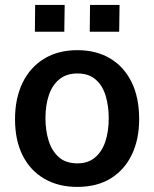

<svg xmlns="http://www.w3.org/2000/svg" viewBox="-20 -724 606 754"><path d="M283.5 10Q209.5 10 154.5 -21.8Q99.5 -53.5 69.2 -113Q39 -172.5 39 -256Q39 -337 68.2 -398Q97.5 -459 152.5 -493Q207.5 -527 284 -527Q358 -527 412.5 -494.5Q467 -462 496.8 -401.5Q526.5 -341 526.5 -256Q526.5 -177.5 498.2 -117.8Q470 -58 415.8 -24Q361.5 10 283.5 10ZM284 -82.5Q326 -82.5 353.2 -105.5Q380.5 -128.5 393.8 -168.5Q407 -208.5 407 -259.5Q407 -307 395.2 -347Q383.5 -387 356.2 -411.2Q329 -435.5 284 -435.5Q241.5 -435.5 213.8 -413.2Q186 -391 172.2 -351.2Q158.5 -311.5 158.5 -259.5Q158.5 -212.5 170.8 -172.2Q183 -132 210.5 -107.2Q238 -82.5 284 -82.5ZM332.5 -599.5 333.5 -704.5H449.5L448 -599.5ZM117 -599.5 118 -704.5H234L232.5 -599.5Z"/></svg>

Font: Public Sans SemiBold
Style: Regular
Weight: 600
Designer: The Public Sans Project Authors: Dan O. Williams and USWDS (Libre Franklin designed by Pablo Impallari and Rodrigo Fuenz
Version: Version 1.007